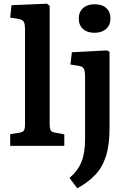

<svg xmlns="http://www.w3.org/2000/svg" viewBox="-20 -787 696 1036"><path d="M35 0V-63L85 -71Q104 -74 109.5 -83.5Q115 -93 115 -121V-626Q115 -660 107.5 -671Q100 -682 74 -686L35 -692L42 -759L234 -767L248 -755V-118Q248 -96 253 -85Q258 -74 279 -71L327 -62V0ZM490 -610Q451 -610 428 -630.5Q405 -651 405 -687Q405 -722 428 -743Q451 -764 490 -764Q531 -764 553.5 -743.5Q576 -723 576 -687Q576 -652 552.5 -631Q529 -610 490 -610ZM397 229 355 173Q400 135 419.5 86.5Q439 38 439 -36V-370Q439 -405 432 -417Q425 -429 403 -432L360 -439L368 -505L557 -515L571 -508V-95Q571 -4 551.5 56.5Q532 117 493 157.5Q454 198 397 229Z"/></svg>

Font: Literata SemiBold
Style: Regular
Weight: 600
Designer: Latin by Veronika Burian and Jose Scaglione. Greek by Irene Vlachou. Cyrillic by Vera Evstafieva.
Foundry: TypeTogether
Version: Version 3.103; ttfautohint (v1.8.4.7-5d5b);gftools[0.9.29]